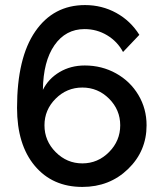

<svg xmlns="http://www.w3.org/2000/svg" viewBox="-20 -735 647 765"><path d="M317.9 -474.1Q261.7 -474.1 217.3 -447.8Q172.9 -421.4 150.9 -377Q152.3 -490.7 197 -554.9Q241.7 -619.1 316.9 -619.1Q365.7 -619.1 406.7 -594.5Q447.8 -569.8 470.2 -527.8L535.2 -596.2Q500 -652.3 443.1 -683.6Q386.2 -714.8 318.8 -714.8Q192.9 -714.8 120.4 -609.6Q47.9 -504.4 47.9 -305.2Q47.9 -158.7 118.4 -74.5Q189 9.8 308.1 9.8Q416.5 9.8 490.2 -61.5Q564 -132.8 564 -235.8Q564 -301.8 531.5 -356.4Q499 -411.1 442.4 -442.6Q385.7 -474.1 317.9 -474.1ZM157.2 -235.8Q157.2 -297.4 201.7 -341.8Q246.1 -386.2 308.1 -386.2Q370.1 -386.2 414.6 -341.8Q459 -297.4 459 -235.8Q459 -173.8 414.3 -128.9Q369.6 -84 308.1 -84Q246.6 -84 201.9 -128.9Q157.2 -173.8 157.2 -235.8Z"/></svg>

Font: Rawline SemiBold
Style: Regular
Weight: 600
Designer: Matt McInerney, Pablo Impallari, Rodrigo Fuenzalida
Foundry: Matt McInerney, Pablo Impallari, Rodrigo Fuenzalida
Version: Version 4.020;PS 004.020;hotconv 1.0.88;makeotf.lib2.5.64775